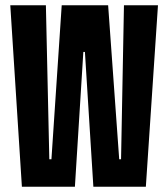

<svg xmlns="http://www.w3.org/2000/svg" viewBox="-20 -708 638 728"><path d="M63 0 19 -688H154L167 -104H175L214 -688H390L432 -104H439L450 -688H579L533 0H334L302 -511H296L264 0Z"/></svg>

Font: Saira Ultra Condensed Black
Style: Regular
Weight: 900
Width: 1
Designer: Hector Gatti with collaboration of the Omnibus-Type team
Foundry: Omnibus-Type
Version: Version 1.001; ttfautohint (v1.8)